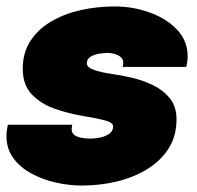

<svg xmlns="http://www.w3.org/2000/svg" viewBox="-21 -562 609 595"><path d="M233.5 13Q192.5 13 151 3.5Q109.5 -6 75 -25Q40.5 -44 19.8 -72.8Q-1 -101.5 -1 -140.5Q-1 -151 0.5 -160.5Q2 -170 3.5 -175.5H203Q202.5 -172.5 201.8 -169Q201 -165.5 201 -162.5Q201 -146 217 -139.2Q233 -132.5 260.5 -132.5Q274.5 -132.5 290.5 -136Q306.5 -139.5 318 -147.8Q329.5 -156 329.5 -170Q329.5 -182 305.8 -188.5Q282 -195 234 -203Q192 -210 149.2 -224.8Q106.5 -239.5 78 -269Q49.5 -298.5 49.5 -349Q49.5 -398.5 73.2 -435Q97 -471.5 137.2 -495.2Q177.5 -519 228.5 -530.5Q279.5 -542 334 -542Q391.5 -542 443.2 -523.2Q495 -504.5 527.8 -470Q560.5 -435.5 560.5 -387.5Q560.5 -378.5 559 -368.8Q557.5 -359 556.5 -354.5H359Q360 -356.5 360.5 -359.8Q361 -363 361 -366.5Q361 -378 353.5 -384.8Q346 -391.5 334.8 -394.8Q323.5 -398 312 -398Q301.5 -398 286.2 -395.5Q271 -393 259.5 -386Q248 -379 248 -366Q248 -353.5 269 -345.8Q290 -338 328 -332.5Q353.5 -329 387.2 -321.2Q421 -313.5 452.8 -298.2Q484.5 -283 505.2 -257.5Q526 -232 526 -192.5Q526 -140 501.2 -101.5Q476.5 -63 434.8 -37.5Q393 -12 340.8 0.5Q288.5 13 233.5 13Z"/></svg>

Font: Epilogue Black
Style: Italic
Weight: 900
Italic angle: -12°
Designer: Tyler Finck
Foundry: Etcetera Type Co
Version: Version 2.111